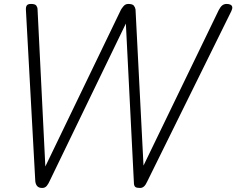

<svg xmlns="http://www.w3.org/2000/svg" viewBox="-20 -951 1198 974"><path d="M194 2.5Q177 2.5 168.8 -6.8Q160.5 -16 159 -32L111.5 -900Q110.5 -915.5 115.8 -923.2Q121 -931 137.5 -931Q158.5 -931 164.5 -922.2Q170.5 -913.5 170.5 -903.5L210 -106.5L593 -900.5Q596.5 -907.5 606.2 -919.2Q616 -931 630.5 -931Q652.5 -931 659.2 -922Q666 -913 667.5 -903L708 -111L1089.5 -899.5Q1098 -916 1107.2 -923.5Q1116.5 -931 1130 -931Q1142 -931 1149.5 -927Q1157 -923 1158.2 -915Q1159.5 -907 1153.5 -894.5L727 -30.5Q719.5 -13.5 710.8 -5.5Q702 2.5 690.5 2.5Q673.5 2.5 667 -2.2Q660.5 -7 659.5 -19.5L618.5 -831.5L231.5 -32Q226.5 -20 217.8 -8.8Q209 2.5 194 2.5Z"/></svg>

Font: Edu AU VIC WA NT Hand
Style: Regular
Weight: 400
Designer: Tina and Corey Anderson, Eben Sorkin, Mirko Velimirovic
Foundry: Google for Education
Version: Version 1.001